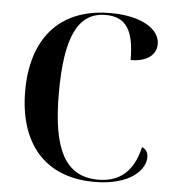

<svg xmlns="http://www.w3.org/2000/svg" viewBox="-52 -773 753 831"><g transform="rotate(5 324.0 -357.0)"><path d="M388 10C547 10 608 -64 608 -116C608 -137 598 -151 581 -158C557 -52 498 -1 404 -1C262 -1 202 -113 202 -359C202 -601 253 -714 375 -714C462 -714 499 -660 499 -529C568 -529 610 -560 610 -608C610 -672 532 -724 395 -724C165 -724 56 -574 56 -357C56 -137 166 10 388 10Z"/></g></svg>

Font: Noto Serif Display SemiBold
Style: Regular
Weight: 600
Designer: Monotype Design Team
Foundry: Monotype Imaging Inc.
Version: Version 2.009